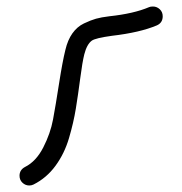

<svg xmlns="http://www.w3.org/2000/svg" viewBox="-20 -570 560 590"><path d="M70 0Q58 0 49 -8.5Q40 -17 40 -30Q40 -48 57 -57Q91 -74 113 -117Q135 -160 143 -203Q151 -246 161.5 -313.5Q172 -381 181 -417Q188 -447 202.5 -467.5Q217 -488 238 -498Q259 -508 275 -512.5Q291 -517 316 -520Q391 -528 438 -548Q442 -550 450 -550Q462 -550 471 -541.5Q480 -533 480 -520Q480 -500 462 -492Q410 -470 324 -460Q273 -453 262 -445Q247 -434 239 -403Q233 -379 226.5 -329Q220 -279 213 -236Q206 -193 192 -145.5Q178 -98 150.5 -60.5Q123 -23 83 -3Q77 0 70 0Z"/></svg>

Font: Pecita
Style: Book
Weight: 400
Width: 7
Version: Version 4.3